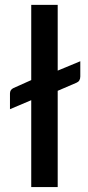

<svg xmlns="http://www.w3.org/2000/svg" viewBox="-20 -760 359 780"><path d="M214.4 -473.1 306.2 -511.2V-449.2Q306.2 -430.2 290.5 -423.8L214.4 -391.1V0H106.9V-353L20.5 -316.4V-380.4Q20.5 -395.5 34.7 -402.3L106.9 -434.6V-740.2H214.4Z"/></svg>

Font: Lato-SemiBold
Style: Regular
Weight: 500
Designer: Lukasz Dziedzic with Adam Twardoch and Botio Nikoltchev
Foundry: tyPoland Lukasz Dziedzic
Version: ""